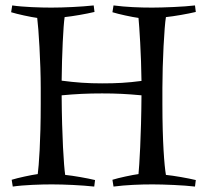

<svg xmlns="http://www.w3.org/2000/svg" viewBox="-20 -679 748 707"><path d="M490 -613C493 -582 500 -478 501 -381C448 -374 409 -372 356 -372C303 -372 260 -375 207 -382C208 -478 213 -584 218 -616C248 -619 299 -628 328 -635L325 -659C279 -654 215 -651 169 -651C129 -651 65 -653 25 -659L21 -634C43 -627 94 -616 117 -613C122 -576 130 -449 130 -355V-296C130 -158 123 -68 119 -38C96 -35 45 -24 23 -17L27 8C67 2 131 0 171 0C217 0 281 3 327 8L330 -16C301 -23 250 -32 220 -35C215 -69 208 -175 207 -328C260 -333 303 -335 356 -335C409 -335 448 -333 501 -328C500 -175 493 -69 490 -38C467 -35 416 -24 394 -17L398 8C444 2 496 0 542 0C582 0 658 3 698 8L701 -16C672 -23 621 -32 591 -35C585 -69 578 -158 578 -296V-355C578 -449 585 -582 591 -616C621 -619 672 -628 701 -635L698 -659C658 -654 580 -651 540 -651C494 -651 444 -653 398 -659L394 -634C416 -627 467 -616 490 -613Z"/></svg>

Font: Almendra
Style: Regular
Weight: 400
Designer: Ana Sanfelippo
Foundry: Ana Sanfelippo
Version: Version 1.003